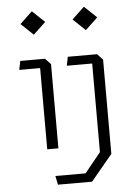

<svg xmlns="http://www.w3.org/2000/svg" viewBox="-63 -815 745 1062"><g transform="rotate(-5 310.0 -284.0)"><path d="M173 -469 196 -451H57L67 -500H204.5L235 -467.5V0H173ZM205 151H372.5L462 41V-469L485 -451H321L331 -500H493.5L524 -467.5V56L404.5 200H215ZM375 -703 443.5 -768 512 -703 443.5 -638ZM86 -703 154.5 -768 223 -703 154.5 -638Z"/></g></svg>

Font: Monaspace Krypton Var
Style: Regular
Weight: 400
Designer: Riley Cran and the Lettermatic Team
Version: Version 1.101 (Monaspace Krypton Var)